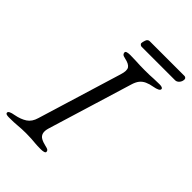

<svg xmlns="http://www.w3.org/2000/svg" viewBox="-247 -869 972 972"><g transform="rotate(45 238.5 -383.5)"><path d="M4 5Q-8 5 -14 2.5Q-20 0 -20 -6Q-20 -18 16 -24Q53 -31 77.5 -47Q102 -63 112 -98L250 -550Q261 -585 251.5 -600Q242 -615 209 -622Q194 -625 189.5 -630Q185 -635 185 -642Q185 -648 194 -650.5Q203 -653 215 -653Q240 -653 256 -652Q272 -651 287 -650.5Q302 -650 323 -650Q343 -650 356.5 -650.5Q370 -651 385 -652Q400 -653 425 -653Q449 -653 449 -642Q449 -635 439 -630Q429 -625 412 -622Q388 -618 370.5 -610Q353 -602 342 -588Q331 -574 324 -550L186 -98Q179 -75 183 -60Q187 -45 201 -37Q215 -29 237 -24Q252 -21 257 -17Q262 -13 262 -6Q262 0 253 2.5Q244 5 232 5Q207 5 191 3.5Q175 2 160.5 1Q146 0 124 0Q90 0 66 2.5Q42 5 4 5ZM226 -723Q221 -723 216.5 -727Q212 -731 212 -735Q212 -742 217 -757Q222 -772 236 -772H484Q489 -772 493 -768.5Q497 -765 497 -760Q497 -745 487.5 -734Q478 -723 466 -723Z"/></g></svg>

Font: EB Garamond
Style: Italic
Weight: 400
Italic angle: -17.2°
Designer: Georg Duffner and Octavio Pardo
Foundry: Georg Duffner
Version: Version 1.001